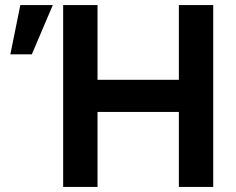

<svg xmlns="http://www.w3.org/2000/svg" viewBox="-20 -740 934 760"><path d="M366 0H230V-720H366V-424H688V-720H824V0H688V-297H366ZM189 -720H60.5L21 -525H106Z"/></svg>

Font: Hauora ExtraBold
Style: Regular
Weight: 800
Designer: Wayne Shih
Foundry: WCYS
Version: Version 1.001